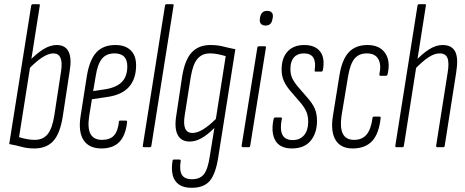

<svg xmlns="http://www.w3.org/2000/svg" viewBox="-20 -703 2223 917"><path d="M144 6Q111 6 84 -1.5Q57 -9 24 -15L129 -676Q131 -683 137 -683H165Q172 -683 170 -676L71 -48Q93 -41 112 -38Q131 -35 146 -35Q185 -35 207 -61.5Q229 -88 239 -149L272 -365Q278 -407 268.5 -427.5Q259 -448 235 -448Q211 -448 180.5 -428Q150 -408 114 -370L118 -410Q155 -448 187.5 -468Q220 -488 250 -488Q292 -488 307.5 -456.5Q323 -425 313 -365L280 -148Q267 -65 234.5 -29.5Q202 6 144 6Z M464 6Q405 6 379 -34Q353 -74 365 -149L395 -341Q408 -418 440.5 -453Q473 -488 531 -488Q578 -488 604 -463Q630 -438 630 -391Q630 -327 596.5 -288.5Q563 -250 493 -240L419 -229L406 -149Q397 -91 412.5 -63Q428 -35 467 -35Q505 -35 524 -55.5Q543 -76 548 -121Q548 -127 554 -127H581Q588 -127 587 -120Q580 -56 550 -25Q520 6 464 6ZM425 -268 485 -277Q538 -286 563 -312.5Q588 -339 588 -386Q588 -448 527 -448Q488 -448 467 -422.5Q446 -397 437 -339Z M668 0Q661 0 662 -7L768 -676Q769 -683 776 -683H803Q807 -683 808.5 -682Q810 -681 809 -676L703 -7Q702 0 696 0Z M985 -488Q1018 -488 1045.5 -481Q1073 -474 1104 -468L1023 44Q1011 125 983 159.5Q955 194 895 194Q856 194 833.5 177.5Q811 161 804.5 132Q798 103 804 66Q805 59 810 59H837Q844 59 843 66Q836 110 848.5 131.5Q861 153 897 153Q935 153 954 129Q973 105 982 43L1004 -92Q971 -59 942.5 -43Q914 -27 886 -27Q845 -27 828.5 -59Q812 -91 822 -152L850 -338Q863 -418 896 -453Q929 -488 985 -488ZM899 -68Q944 -68 1011 -135L1058 -435Q1041 -440 1021.5 -444Q1002 -448 983 -448Q945 -448 923 -422Q901 -396 891 -335L862 -151Q849 -68 899 -68Z M1141 0Q1133 0 1134 -7L1209 -475Q1210 -482 1217 -482H1245Q1248 -482 1249.5 -481Q1251 -480 1250 -475L1175 -7Q1174 0 1168 0ZM1248 -581Q1234 -581 1226.5 -589Q1219 -597 1221 -611L1222 -620Q1225 -635 1233 -643Q1241 -651 1256 -651Q1271 -651 1278 -643Q1285 -635 1283 -620L1281 -611Q1279 -597 1271 -589Q1263 -581 1248 -581Z M1374 6Q1316 6 1294.5 -33Q1273 -72 1287 -136Q1289 -142 1294 -142H1320Q1324 -142 1326 -140.5Q1328 -139 1326 -135Q1316 -86 1328.5 -60Q1341 -34 1378 -34Q1413 -34 1432.5 -57.5Q1452 -81 1452 -122Q1452 -148 1443.5 -168.5Q1435 -189 1415 -213L1370 -265Q1348 -290 1336.5 -314.5Q1325 -339 1325 -371Q1325 -426 1353.5 -457Q1382 -488 1433 -488Q1485 -488 1509 -457Q1533 -426 1522 -368Q1520 -361 1515 -361H1488Q1481 -361 1483 -368Q1489 -407 1476.5 -427.5Q1464 -448 1431 -448Q1401 -448 1384 -429Q1367 -410 1367 -374Q1367 -351 1374 -333.5Q1381 -316 1401 -291L1446 -239Q1472 -210 1483 -185Q1494 -160 1494 -126Q1494 -67 1463.5 -30.5Q1433 6 1374 6Z M1667 6Q1608 7 1583 -34Q1558 -75 1570 -149L1601 -342Q1613 -418 1645.5 -453Q1678 -488 1735 -488Q1793 -488 1819.5 -449.5Q1846 -411 1831 -348Q1829 -341 1824 -341H1798Q1791 -341 1792 -348Q1802 -395 1786.5 -421.5Q1771 -448 1732 -448Q1694 -448 1673 -422.5Q1652 -397 1642 -336L1611 -149Q1603 -93 1617.5 -64Q1632 -35 1671 -35Q1710 -35 1731 -60.5Q1752 -86 1759 -139Q1760 -146 1765 -146H1792Q1799 -146 1798 -139Q1790 -65 1758 -30Q1726 5 1667 6Z M1874 0Q1867 0 1868 -7L1974 -676Q1975 -683 1982 -683H2009Q2012 -683 2013.5 -682Q2015 -681 2014 -676L1909 -7Q1908 0 1902 0ZM2069 0Q2062 0 2063 -7L2118 -356Q2126 -404 2117 -426Q2108 -448 2080 -448Q2053 -448 2023 -427Q1993 -406 1961 -372L1964 -411Q1994 -444 2027.5 -466Q2061 -488 2094 -488Q2137 -488 2153.5 -457.5Q2170 -427 2159 -358L2104 -7Q2103 0 2097 0Z"/></svg>

Font: Sofia Sans Extra Condensed Light
Style: Italic
Weight: 300
Italic angle: -9°
Version: Version 4.100